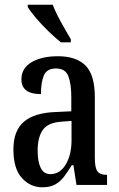

<svg xmlns="http://www.w3.org/2000/svg" viewBox="-20 -786 505 816"><path d="M160 10Q109 10 73 -29.5Q37 -69 37 -151Q37 -231 82 -269Q127 -307 218 -310L283 -313V-373Q283 -429 270.5 -462Q258 -495 218 -495Q179 -495 166.5 -465.5Q154 -436 154 -386Q71 -386 71 -449Q71 -496 114 -521.5Q157 -547 226 -547Q304 -547 343.5 -507.5Q383 -468 383 -373V-115Q383 -73 394 -58Q405 -43 432 -43H435V0H305L292 -84H285Q268 -56 252 -35Q236 -14 214.5 -2Q193 10 160 10ZM194 -46Q235 -46 259.5 -87Q284 -128 284 -191V-272L242 -269Q184 -265 162 -234Q140 -203 140 -145Q140 -99 153 -72.5Q166 -46 194 -46ZM239 -606Q216 -624 186.5 -652.5Q157 -681 132.5 -710Q108 -739 98 -756V-766H204Q212 -744 226 -717Q240 -690 255 -664Q270 -638 281 -619V-606Z"/></svg>

Font: Noto Serif ExtraCondensed Medium
Style: Regular
Weight: 500
Width: 2
Designer: Monotype Design Team
Foundry: Monotype Imaging Inc.
Version: Version 2.015